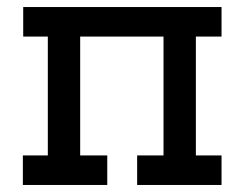

<svg xmlns="http://www.w3.org/2000/svg" viewBox="-20 -526 695 546"><path d="M610 -422H537V-84H610V0H370V-84H445V-422H208V-84H285V0H45V-84H116V-422H46V-506H610Z"/></svg>

Font: Arvo
Style: Regular
Weight: 400
Designer: Anton Koovit (Cyrillic Expansion: Cyreal)
Foundry: Anton Koovit, Yassin Baggar
Version: Version 3.000